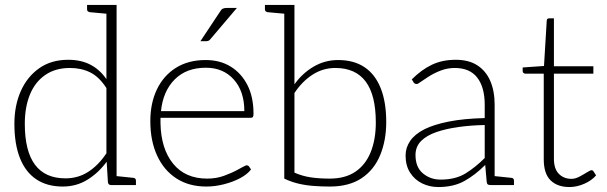

<svg xmlns="http://www.w3.org/2000/svg" viewBox="-20 -746 2446 774"><path d="M233 6Q170 6 126.5 -23Q83 -52 60.5 -108.5Q38 -165 38 -247Q38 -320 63.5 -378Q89 -436 137.5 -470.5Q186 -505 255 -505Q306 -505 344 -485.5Q382 -466 409 -427V-726H450V0H428Q416 0 415 -12L410 -94Q377 -49 332.5 -21.5Q288 6 233 6ZM244 -27Q295 -27 336 -53.5Q377 -80 409 -128V-391Q380 -436 344 -454Q308 -472 262 -472Q203 -472 162 -443.5Q121 -415 100.5 -364.5Q80 -314 80 -247Q80 -137 121 -82Q162 -27 244 -27ZM422 -726 417 -690 341 -697Q337 -698 334 -700.5Q331 -703 331 -708V-726ZM437 0 441 -37 518 -29Q522 -29 525 -26Q528 -23 528 -18V0Z M812 6Q742 6 691.5 -26.5Q641 -59 613.5 -118.5Q586 -178 586 -258Q586 -330 612.5 -385.5Q639 -441 689 -472.5Q739 -504 809 -504Q867 -504 910 -477.5Q953 -451 977.5 -403Q1002 -355 1002 -287Q1002 -278 999.5 -274.5Q997 -271 990 -271H627Q627 -266 627 -261.5Q627 -257 627 -249Q629 -146 678 -86Q727 -26 815 -26Q852 -26 883.5 -37.5Q915 -49 938.5 -62Q962 -75 971 -79Q978 -81 983 -76L992 -63Q977 -43 947.5 -27.5Q918 -12 882 -3Q846 6 812 6ZM629 -298H965Q965 -378 922.5 -425.5Q880 -473 810 -473Q731 -473 684 -425.5Q637 -378 629 -298ZM788 -580 867 -699Q872 -708 878 -711Q884 -714 895 -714H935L828 -588Q825 -584 821 -582Q817 -580 812 -580Z M1310 6Q1275 6 1243 3.5Q1211 1 1182 -6Q1153 -13 1126 -26V-726H1167V-406Q1199 -451 1244.5 -477.5Q1290 -504 1343 -504Q1406 -504 1449 -475.5Q1492 -447 1514.5 -391Q1537 -335 1537 -254Q1537 -180 1512.5 -120.5Q1488 -61 1437.5 -27.5Q1387 6 1310 6ZM1309 -26Q1372 -26 1413 -54Q1454 -82 1474.5 -133Q1495 -184 1495 -252Q1495 -363 1454 -417.5Q1413 -472 1332 -472Q1282 -472 1240 -445Q1198 -418 1167 -371V-50Q1199 -36 1233 -31Q1267 -26 1309 -26ZM1139 -726 1134 -690 1058 -697Q1054 -698 1051 -700.5Q1048 -703 1048 -708V-726Z M1747 8Q1712 8 1682 -6.5Q1652 -21 1633.5 -49.5Q1615 -78 1615 -119Q1615 -151 1633.5 -178Q1652 -205 1691 -225Q1729 -244 1789.5 -256Q1850 -268 1934 -270V-324Q1934 -394 1904 -433Q1874 -472 1813 -472Q1784 -472 1756.5 -461.5Q1729 -451 1706 -436Q1683 -421 1664 -408Q1659 -407 1655 -408Q1651 -409 1648 -413L1640 -426Q1679 -465 1721 -485Q1763 -505 1817 -505Q1870 -505 1904.5 -482.5Q1939 -460 1956.5 -419.5Q1974 -379 1974 -324V0H1958Q1950 0 1946.5 -2.5Q1943 -5 1942 -13L1936 -81Q1895 -40 1851.5 -16Q1808 8 1747 8ZM1756 -22Q1816 -22 1856 -46.5Q1896 -71 1934 -109V-242Q1879 -241 1828.5 -234Q1778 -227 1739 -213.5Q1700 -200 1677.5 -177.5Q1655 -155 1655 -121Q1655 -72 1685 -47Q1715 -22 1756 -22ZM1961 0 1965 -37 2042 -29Q2046 -29 2049 -26Q2052 -23 2052 -18V0Z M2276 8Q2227 8 2199.5 -19Q2172 -46 2172 -104V-449H2099Q2093 -449 2090 -452Q2087 -455 2087 -460V-474L2173 -480L2184 -662Q2184 -672 2194 -672H2213V-479H2372V-449H2213V-106Q2213 -65 2233 -45Q2253 -25 2284 -25Q2299 -25 2316 -34Q2333 -43 2346.5 -51.5Q2360 -60 2365 -60Q2369 -60 2372 -56L2383 -39Q2365 -18 2335 -5Q2305 8 2276 8Z"/></svg>

Font: Aleo ExtraLight
Style: Regular
Weight: 250
Designer: Alessio Laiso
Foundry: Alessio Laiso
Version: Version 2.001;gftools[0.9.29]